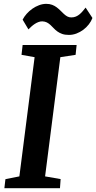

<svg xmlns="http://www.w3.org/2000/svg" viewBox="-20 -982 502 1002"><path d="M8.3 -46.9 81.1 -61.5 160.6 -683.6 92.3 -695.8 98.1 -747.1H379.9L374.5 -695.8L294.9 -683.6L215.3 -61.5L296.4 -47.4L293 0H2.9ZM98.1 -879.4Q106 -895 119.1 -909.9Q132.3 -924.8 148.7 -936.3Q165 -947.8 183.8 -954.8Q202.6 -961.9 221.2 -961.9Q238.8 -961.9 252.2 -956.8Q265.6 -951.7 276.1 -943.6Q286.6 -935.5 295.7 -926.5Q304.7 -917.5 313.2 -909.4Q321.8 -901.4 331.1 -896.2Q340.3 -891.1 352.1 -891.1Q365.7 -891.1 376.5 -895.8Q387.2 -900.4 396 -908Q404.8 -915.5 412.4 -924.6Q419.9 -933.6 426.8 -942.4L462.4 -888.2Q456.1 -871.1 443.6 -855Q431.2 -838.9 414.8 -826.7Q398.4 -814.5 379.2 -807.1Q359.9 -799.8 339.8 -799.8Q318.8 -799.8 304.4 -804.9Q290 -810.1 279.3 -817.9Q268.6 -825.7 260.3 -834.7Q252 -843.8 243.2 -851.8Q234.4 -859.9 224.4 -865Q214.4 -870.1 200.2 -870.6Q190.4 -870.6 180.7 -866.9Q170.9 -863.3 161.6 -857.2Q152.3 -851.1 143.8 -843.5Q135.3 -835.9 128.4 -828.6Z"/></svg>

Font: Brush Lettering One
Style: Bold Italic
Weight: 400
Italic angle: -7°
Designer: Eben Sorkin
Foundry: Eben Sorkin
Version: Version 1.001